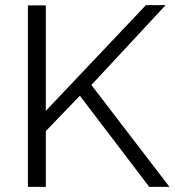

<svg xmlns="http://www.w3.org/2000/svg" viewBox="-20 -730 683 750"><path d="M89 0V-709H159V-297L550 -710H627L337 -398L642 0H563L292 -356L159 -218V0Z"/></svg>

Font: Raleway
Style: Regular
Weight: 400
Designer: Matt McInerney, Pablo Impallari, Rodrigo Fuenzalida
Foundry: Matt McInerney, Pablo Impallari, Rodrigo Fuenzalida
Version: Version 4.101;RELEASE